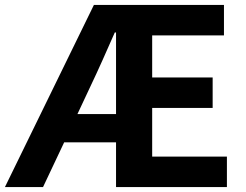

<svg xmlns="http://www.w3.org/2000/svg" viewBox="-29 -761 1000 781"><path d="M-9 0H146L232 -182H443V0H894V-124H590V-322H836V-446H590V-617H882V-741H353ZM286 -297 339 -410C372 -479 405 -554 438 -629H443V-297Z"/></svg>

Font: Noto Sans CJK TC
Style: Bold
Weight: 700
Designer: Ryoko NISHIZUKA 西塚涼子 (kana, bopomofo & ideographs); Paul D. Hunt (Latin, Greek & Cyrillic); Sandoll Communications 산돌커뮤니
Foundry: Adobe
Version: Version 2.004;hotconv 1.0.118;makeotfexe 2.5.65603